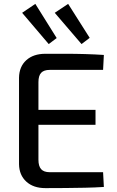

<svg xmlns="http://www.w3.org/2000/svg" viewBox="-20 -968 603 989"><path d="M214 -691Q264 -691 316 -691Q368 -691 418.5 -689.5Q469 -688 515 -685L511 -608H236Q206 -608 192 -593Q178 -578 178 -545V-145Q178 -112 192 -96.5Q206 -81 236 -81H511L515 -5Q469 -2 418.5 -1Q368 0 316 0.5Q264 1 214 1Q152 1 115.5 -32.5Q79 -66 78 -122V-568Q79 -625 115.5 -658Q152 -691 214 -691ZM96 -402H472V-325H96ZM331 -948 442 -773 400 -741 262 -902ZM162 -948 272 -772 231 -741 94 -902Z"/></svg>

Font: Exo 2 Medium
Style: Regular
Weight: 500
Designer: Natanael Gama
Foundry: Natanael Gama
Version: Version 2.010